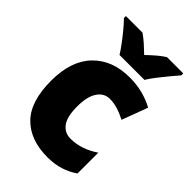

<svg xmlns="http://www.w3.org/2000/svg" viewBox="-229 -857 959 959"><g transform="rotate(45 250.0 -378.0)"><path d="M295 10Q174 10 106 -58.5Q38 -127 38 -274Q38 -414 110 -488.5Q182 -563 305 -563Q354 -563 396.5 -552Q439 -541 476 -521L425 -384Q394 -400 366 -408.5Q338 -417 309 -417Q270 -417 245.5 -381Q221 -345 221 -275Q221 -202 245.5 -169.5Q270 -137 311 -137Q387 -137 459 -186V-39Q426 -16 386 -3Q346 10 295 10ZM189 -606Q176 -627 155.5 -654.5Q135 -682 113 -708.5Q91 -735 74 -752V-766H191Q213 -751 232.5 -733.5Q252 -716 276 -693Q300 -716 321 -734Q342 -752 364 -766H479V-752Q463 -734 441.5 -708Q420 -682 399 -655Q378 -628 365 -606Z"/></g></svg>

Font: Noto Sans Myanmar UI SemiCondensed Black
Style: Regular
Weight: 900
Width: 4
Designer: Monotype Design Team
Foundry: Monotype Imaging Inc.
Version: Version 2.103; ttfautohint (v1.8.4.7-5d5b)